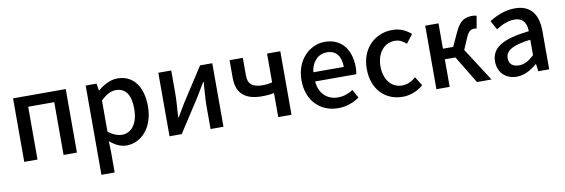

<svg xmlns="http://www.w3.org/2000/svg" viewBox="-56 -991 4827 1640"><g transform="rotate(-10 2358.0 -170.5)"><path d="M87 0H202V-458H428V0H544V-551H87Z M717 223H832V45L829 -49C875 -9 925 14 973 14C1097 14 1210 -95 1210 -284C1210 -454 1132 -564 993 -564C931 -564 871 -530 823 -490H821L811 -551H717ZM951 -83C918 -83 875 -96 832 -132V-401C878 -445 919 -468 962 -468C1054 -468 1091 -397 1091 -282C1091 -154 1031 -83 951 -83Z M1347 0H1453L1640 -289C1660 -321 1690 -372 1710 -406H1715C1710 -335 1703 -262 1703 -205V0H1815V-551H1709L1522 -262C1503 -229 1472 -178 1452 -145H1448C1452 -215 1459 -288 1459 -345V-551H1347Z M2290 0H2405V-551H2290V-301C2262 -294 2240 -291 2209 -291C2119 -291 2080 -323 2080 -397V-551H1965V-397C1965 -255 2049 -199 2185 -199C2234 -199 2254 -202 2290 -209Z M2809 14C2880 14 2944 -11 2994 -45L2954 -118C2914 -92 2872 -77 2823 -77C2728 -77 2662 -140 2653 -245H3010C3013 -259 3016 -281 3016 -304C3016 -459 2937 -564 2791 -564C2663 -564 2540 -454 2540 -275C2540 -93 2658 14 2809 14ZM2652 -325C2663 -421 2724 -473 2793 -473C2873 -473 2916 -419 2916 -325Z M3369 14C3432 14 3497 -10 3548 -55L3500 -132C3467 -103 3426 -82 3380 -82C3289 -82 3225 -158 3225 -275C3225 -391 3291 -469 3384 -469C3421 -469 3452 -452 3482 -426L3539 -501C3499 -536 3448 -564 3378 -564C3233 -564 3106 -458 3106 -275C3106 -92 3220 14 3369 14Z M3662 0H3777V-239H3869L4014 0H4140L3954 -289L3995 -384C4020 -445 4042 -453 4071 -453C4079 -453 4084 -452 4090 -450L4109 -558C4100 -562 4086 -564 4073 -564C4007 -564 3964 -545 3919 -447L3866 -331H3777V-551H3662Z M4358 14C4424 14 4483 -20 4533 -63H4537L4546 0H4640V-331C4640 -478 4577 -564 4440 -564C4352 -564 4275 -528 4218 -492L4261 -414C4308 -444 4362 -470 4420 -470C4501 -470 4524 -414 4525 -351C4296 -326 4196 -265 4196 -146C4196 -49 4263 14 4358 14ZM4393 -78C4344 -78 4307 -100 4307 -155C4307 -216 4362 -258 4525 -277V-143C4480 -101 4441 -78 4393 -78Z"/></g></svg>

Font: Noto Sans CJK SC Medium
Style: Regular
Weight: 500
Designer: Ryoko NISHIZUKA 西塚涼子 (kana, bopomofo & ideographs); Paul D. Hunt (Latin, Greek & Cyrillic); Sandoll Communications 산돌커뮤니
Foundry: Adobe
Version: Version 2.004;hotconv 1.0.118;makeotfexe 2.5.65603